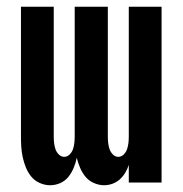

<svg xmlns="http://www.w3.org/2000/svg" viewBox="-20 -540 540 568"><path d="M128 8Q113 8 98 1.5Q83 -5 73 -17Q63 -29 57 -43.5Q51 -58 47.5 -73.5Q44 -89 43 -104.5Q42 -120 42 -136V-520H139V-136Q139 -127 140 -117.5Q141 -108 144 -99Q147 -90 154 -83Q161 -76 170 -76Q179 -76 186 -83Q193 -90 196 -99Q199 -108 200 -117.5Q201 -127 201 -136V-520H299V-136Q299 -127 300 -117.5Q301 -108 304 -99Q307 -90 314 -83Q321 -76 330 -76Q339 -76 346 -83Q353 -90 356 -99Q359 -108 360 -117.5Q361 -127 361 -136V-520H458V0H361V-52Q357 -40 350.5 -29Q344 -18 334.5 -9.5Q325 -1 313 3.5Q301 8 288 8Q273 8 258 1.5Q243 -5 233 -17Q223 -29 217 -43.5Q211 -58 207 -73Q204 -58 198 -43.5Q192 -29 182.5 -17Q173 -5 158.5 1.5Q144 8 128 8Z"/></svg>

Font: Iosevka Fixed
Style: Bold
Weight: 700
Monospace: yes
Designer: Belleve Invis
Foundry: Belleve Invis
Version: Version 32.3.0